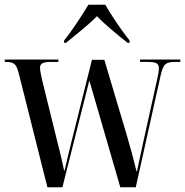

<svg xmlns="http://www.w3.org/2000/svg" viewBox="-20 -786 778 806"><path d="M249 -616V-606H257C295 -638 350 -680 387 -718C418 -685 485 -630 516 -606H524V-616C492 -655 448 -721 422 -766H351C324 -721 281 -655 249 -616ZM60 -473 179 0H242L355 -448L485 0H550L654 -468C665 -519 677 -526 717 -526H737V-536H568V-526H601C638 -526 647 -518 647 -499C647 -487 643 -465 636 -436L585 -206C576 -166 563 -104 555 -67H553C543 -109 526 -173 513 -216L418 -535H366L282 -199C273 -161 259 -107 251 -70H249C241 -111 231 -150 218 -202L160 -437C154 -462 148 -488 148 -501C148 -518 158 -526 193 -526H225V-536H0V-526H3C39 -526 49 -519 60 -473Z"/></svg>

Font: Noto Serif Display Condensed Medium
Style: Regular
Weight: 500
Width: 3
Designer: Monotype Design Team
Foundry: Monotype Imaging Inc.
Version: Version 2.009